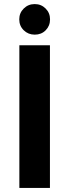

<svg xmlns="http://www.w3.org/2000/svg" viewBox="-20 -922 340 942"><path d="M75 0V-700H225V0ZM150.5 -752Q118.5 -752 96.5 -773.5Q74.5 -795 74.5 -827Q74.5 -858.5 96.5 -880.2Q118.5 -902 150.5 -902Q182 -902 203.8 -880.2Q225.5 -858.5 225.5 -827Q225.5 -795 204.2 -773.5Q183 -752 150.5 -752Z"/></svg>

Font: Urbanist Black
Style: Regular
Weight: 900
Designer: Corey Hu
Foundry: Corey Hu
Version: Version 1.330; ttfautohint (v1.8.4.7-5d5b)